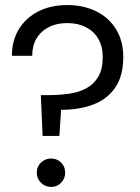

<svg xmlns="http://www.w3.org/2000/svg" viewBox="-20 -732 551 757"><path d="M148 -196 141 -357H172Q214 -357 252.5 -362.5Q291 -368 320.5 -384Q350 -400 367.5 -429.5Q385 -459 385 -507Q385 -549 367.5 -579Q350 -609 318.5 -625Q287 -641 245 -641Q203 -641 172 -625Q141 -609 124 -580.5Q107 -552 107 -512H27Q27 -572 54.5 -617Q82 -662 131 -687Q180 -712 245 -712Q310 -712 360 -687Q410 -662 438 -616Q466 -570 466 -507Q466 -433 434.5 -387Q403 -341 348 -320Q293 -299 221 -299L214 -196ZM182 5Q158 5 141.5 -11.5Q125 -28 125 -51Q125 -75 141.5 -91Q158 -107 182 -107Q205 -107 221 -91Q237 -75 237 -51Q237 -28 221 -11.5Q205 5 182 5Z"/></svg>

Font: DM Sans 36pt
Style: Regular
Weight: 400
Designer: Colophon Foundry, Jonny Pinhorn
Foundry: Colophon Foundry
Version: Version 4.004;gftools[0.9.30]